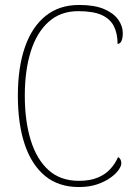

<svg xmlns="http://www.w3.org/2000/svg" viewBox="-20 -744 545 774"><path d="M298 10Q216 10 161.5 -35Q107 -80 79.5 -162.5Q52 -245 52 -358Q52 -472 80.5 -554Q109 -636 164 -680Q219 -724 299 -724Q361 -724 399.5 -707.5Q438 -691 456.5 -665Q475 -639 475 -611Q475 -590 469.5 -578.5Q464 -567 454 -567Q454 -609 439 -638.5Q424 -668 390 -683.5Q356 -699 295 -699Q224 -699 176 -656Q128 -613 104 -536.5Q80 -460 80 -358Q80 -256 104 -178.5Q128 -101 176 -58Q224 -15 298 -15Q343 -15 374 -28Q405 -41 425 -63Q445 -85 456 -111Q463 -107 466 -100.5Q469 -94 469 -85Q469 -75 458.5 -59.5Q448 -44 426 -28Q404 -12 372 -1Q340 10 298 10Z"/></svg>

Font: Noto Serif Khmer SemiCondensed Thin
Style: Regular
Weight: 250
Width: 4
Designer: Danh Hong and the Monotype Design Team
Foundry: Monotype Imaging Inc.
Version: Version 2.004